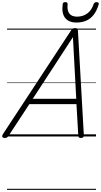

<svg xmlns="http://www.w3.org/2000/svg" viewBox="-66 -1278 945 1798"><path d="M-22 14Q-38 14 -43.5 5Q-49 -4 -40 -20L600 -994Q608 -1006 615.5 -1010.5Q623 -1015 637 -1015Q650 -1015 656.5 -1009.5Q663 -1004 664 -988L719 -14Q720 0 713.5 7Q707 14 692 14Q678 14 673 8.5Q668 3 667 -10L650 -303H209L16 -9Q6 5 -1 9.5Q-8 14 -22 14ZM241 -353H648L617 -930ZM650 -1067Q578 -1067 544 -1110Q510 -1153 521 -1238Q522 -1249 528 -1253.5Q534 -1258 546 -1258Q557 -1258 562.5 -1253Q568 -1248 567 -1238Q561 -1179 584 -1150.5Q607 -1122 655 -1122Q711 -1122 751.5 -1152Q792 -1182 810 -1238Q815 -1249 821 -1253.5Q827 -1258 838 -1258Q850 -1258 855.5 -1252.5Q861 -1247 858 -1236Q841 -1178 811.5 -1140Q782 -1102 741.5 -1084.5Q701 -1067 650 -1067ZM0 490H833V500H0ZM0 -20H833V0H0ZM0 -505H833V-500H0ZM0 -1010H833V-1000H0Z"/></svg>

Font: Playwrite AU VIC Guides
Style: Regular
Weight: 400
Designer: Veronika Burian, José Scaglione
Foundry: TypeTogether
Version: Version 1.003